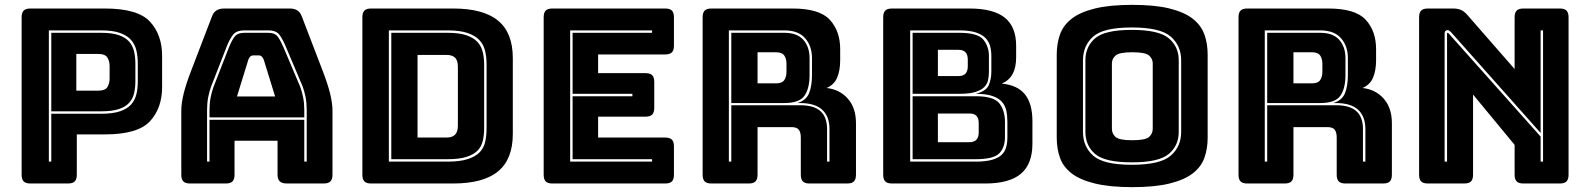

<svg xmlns="http://www.w3.org/2000/svg" viewBox="-20 -755 6543 790"><path d="M260 0H105Q86 0 77.5 -8.5Q69 -17 69 -36V-684Q69 -703 77.5 -711.5Q86 -720 105 -720H411Q547 -720 597 -666Q647 -612 647 -525V-397Q647 -310 597 -256Q547 -202 411 -202H296V-36Q296 -17 287.5 -8.5Q279 0 260 0ZM397 -287Q444 -287 473.5 -297Q503 -307 519 -324.5Q535 -342 541 -366.5Q547 -391 547 -420V-494Q547 -523 541 -548Q535 -573 519 -591Q503 -609 473.5 -619.5Q444 -630 397 -630H181V-90H191V-287ZM191 -297V-620H397Q441 -620 468.5 -610.5Q496 -601 511 -584Q526 -567 531.5 -544Q537 -521 537 -494V-420Q537 -393 531.5 -370.5Q526 -348 511 -331.5Q496 -315 468.5 -306Q441 -297 397 -297ZM294 -533V-382H384Q413 -382 422 -397Q431 -412 431 -431V-484Q431 -503 422 -518Q413 -533 384 -533Z M842 -303Q842 -330 846.5 -353Q851 -376 858 -396L922 -560Q932 -585 944 -602.5Q956 -620 986 -620H1084Q1112 -620 1124 -602.5Q1136 -585 1147 -559L1216 -396Q1223 -376 1227.5 -353Q1232 -330 1232 -303V-272H842ZM1002 -510 955 -358H1112L1065 -510Q1061 -519 1056.5 -523Q1052 -527 1046 -527H1021Q1015 -527 1010.5 -523Q1006 -519 1002 -510ZM1232 -90H1242V-303Q1242 -331 1237.5 -354.5Q1233 -378 1225 -400L1156 -563Q1144 -592 1130.5 -611Q1117 -630 1084 -630H986Q952 -630 938 -611Q924 -592 913 -564L849 -400Q841 -378 836.5 -354.5Q832 -331 832 -303V-90H842V-262H1232ZM945 -36Q945 -17 936.5 -8.5Q928 0 909 0H762Q743 0 734.5 -8.5Q726 -17 726 -36V-300Q726 -330 735.5 -369Q745 -408 765 -460L852 -687Q858 -704 870.5 -712Q883 -720 903 -720H1172Q1191 -720 1203.5 -712Q1216 -704 1222 -687L1309 -460Q1329 -408 1338.5 -369Q1348 -330 1348 -300V-36Q1348 -17 1339.5 -8.5Q1331 0 1312 0H1161Q1141 0 1131.5 -8.5Q1122 -17 1122 -36V-176H945Z M1844 0H1507Q1488 0 1479.5 -8.5Q1471 -17 1471 -36V-684Q1471 -703 1479.5 -711.5Q1488 -720 1507 -720H1844Q1969 -720 2029.5 -670Q2090 -620 2090 -516V-204Q2090 -100 2029.5 -50Q1969 0 1844 0ZM1580 -90H1822Q1873 -90 1905 -100.5Q1937 -111 1954 -129Q1971 -147 1976.5 -172Q1982 -197 1982 -226V-491Q1982 -520 1976 -545.5Q1970 -571 1953 -589.5Q1936 -608 1904.5 -619Q1873 -630 1822 -630H1580ZM1822 -620Q1869 -620 1898.5 -610Q1928 -600 1944 -583Q1960 -566 1966 -542Q1972 -518 1972 -491V-226Q1972 -199 1966.5 -175.5Q1961 -152 1945 -135.5Q1929 -119 1899.5 -109.5Q1870 -100 1822 -100H1590V-620ZM1698 -529V-189H1817Q1841 -189 1852.5 -201Q1864 -213 1864 -238V-481Q1864 -506 1852.5 -517.5Q1841 -529 1817 -529Z M2717 0H2253Q2234 0 2225.5 -8.5Q2217 -17 2217 -36V-684Q2217 -703 2225.5 -711.5Q2234 -720 2253 -720H2717Q2736 -720 2744.5 -711.5Q2753 -703 2753 -684V-567Q2753 -548 2744.5 -539.5Q2736 -531 2717 -531H2441V-454H2636Q2655 -454 2663.5 -445.5Q2672 -437 2672 -418V-311Q2672 -292 2663.5 -283.5Q2655 -275 2636 -275H2441V-189H2717Q2736 -189 2744.5 -180.5Q2753 -172 2753 -153V-36Q2753 -17 2744.5 -8.5Q2736 0 2717 0ZM2663 -100H2336V-359H2582V-369H2336V-620H2663V-630H2326V-90H2663Z M3207 -620Q3260 -620 3285.5 -591Q3311 -562 3311 -516V-446Q3311 -391 3290 -361Q3269 -331 3207 -331H2989V-620ZM3097 -540V-412H3172Q3198 -412 3207 -425.5Q3216 -439 3216 -459V-493Q3216 -513 3207 -526.5Q3198 -540 3172 -540ZM2989 -90V-322H3272Q3329 -322 3356 -297.5Q3383 -273 3383 -224V-90H3393V-224Q3393 -276 3363 -303.5Q3333 -331 3272 -331H3261Q3297 -342 3309 -371.5Q3321 -401 3321 -447V-516Q3321 -565 3293 -597.5Q3265 -630 3207 -630H2979V-90ZM3061 0H2907Q2888 0 2879.5 -8.5Q2871 -17 2871 -36V-684Q2871 -703 2879.5 -711.5Q2888 -720 2907 -720H3240Q3352 -720 3394.5 -673.5Q3437 -627 3437 -553V-507Q3437 -465 3424.5 -435.5Q3412 -406 3381 -393Q3435 -387 3468.5 -349Q3502 -311 3502 -248V-36Q3502 -17 3493.5 -8.5Q3485 0 3466 0H3311Q3292 0 3283.5 -8.5Q3275 -17 3275 -36V-189Q3275 -211 3266.5 -221.5Q3258 -232 3237 -232H3097V-36Q3097 -17 3088.5 -8.5Q3080 0 3061 0Z M4034 0H3650Q3631 0 3622.5 -8.5Q3614 -17 3614 -36V-684Q3614 -703 3622.5 -711.5Q3631 -720 3650 -720H3969Q4067 -720 4114 -682.5Q4161 -645 4161 -567V-519Q4161 -477 4146.5 -450.5Q4132 -424 4102 -411Q4166 -405 4197 -367Q4228 -329 4228 -256V-164Q4228 -80 4180.5 -40Q4133 0 4034 0ZM3725 -90H3994Q4036 -90 4062 -97.5Q4088 -105 4101.5 -118Q4115 -131 4120 -149.5Q4125 -168 4125 -190V-254Q4125 -279 4120.5 -300Q4116 -321 4102 -336.5Q4088 -352 4062 -360.5Q4036 -369 3995 -369Q4038 -380 4048.5 -405Q4059 -430 4059 -460V-524Q4059 -546 4054 -565Q4049 -584 4035 -598.5Q4021 -613 3995 -621.5Q3969 -630 3928 -630H3725ZM3928 -620Q4003 -620 4026 -592Q4049 -564 4049 -524V-460Q4049 -442 4045.5 -425.5Q4042 -409 4029.5 -396.5Q4017 -384 3993 -376.5Q3969 -369 3928 -369H3735V-620ZM3839 -550V-442H3924Q3943 -442 3952.5 -452Q3962 -462 3962 -482V-510Q3962 -530 3952.5 -540Q3943 -550 3924 -550ZM3995 -359Q4070 -359 4092.5 -329Q4115 -299 4115 -254V-190Q4115 -149 4092 -124.5Q4069 -100 3994 -100H3735V-359ZM3839 -288V-170H3969Q3988 -170 3997.5 -180Q4007 -190 4007 -210V-249Q4007 -269 3997.5 -278.5Q3988 -288 3969 -288Z M4949 -189Q4949 -143 4935.5 -105.5Q4922 -68 4887.5 -41.5Q4853 -15 4792.5 0Q4732 15 4639 15Q4546 15 4485 0Q4424 -15 4389.5 -41.5Q4355 -68 4341.5 -105.5Q4328 -143 4328 -189V-530Q4328 -576 4341.5 -613.5Q4355 -651 4389.5 -678Q4424 -705 4485 -720Q4546 -735 4639 -735Q4732 -735 4792.5 -720Q4853 -705 4887.5 -678Q4922 -651 4935.5 -613.5Q4949 -576 4949 -530ZM4840 -212V-507Q4840 -567 4797 -604.5Q4754 -642 4637 -642Q4520 -642 4478 -604.5Q4436 -567 4436 -507V-212Q4436 -152 4478 -114.5Q4520 -77 4637 -77Q4754 -77 4797 -114.5Q4840 -152 4840 -212ZM4446 -212V-507Q4446 -563 4486 -597.5Q4526 -632 4637 -632Q4748 -632 4789 -597.5Q4830 -563 4830 -507V-212Q4830 -156 4789 -121.5Q4748 -87 4637 -87Q4526 -87 4486 -121.5Q4446 -156 4446 -212ZM4555 -225Q4555 -205 4570 -191.5Q4585 -178 4639 -178Q4693 -178 4708 -191.5Q4723 -205 4723 -225V-494Q4723 -513 4708 -526.5Q4693 -540 4639 -540Q4585 -540 4570 -526.5Q4555 -513 4555 -494Z M5412 -620Q5465 -620 5490.5 -591Q5516 -562 5516 -516V-446Q5516 -391 5495 -361Q5474 -331 5412 -331H5194V-620ZM5302 -540V-412H5377Q5403 -412 5412 -425.5Q5421 -439 5421 -459V-493Q5421 -513 5412 -526.5Q5403 -540 5377 -540ZM5194 -90V-322H5477Q5534 -322 5561 -297.5Q5588 -273 5588 -224V-90H5598V-224Q5598 -276 5568 -303.5Q5538 -331 5477 -331H5466Q5502 -342 5514 -371.5Q5526 -401 5526 -447V-516Q5526 -565 5498 -597.5Q5470 -630 5412 -630H5184V-90ZM5266 0H5112Q5093 0 5084.5 -8.5Q5076 -17 5076 -36V-684Q5076 -703 5084.5 -711.5Q5093 -720 5112 -720H5445Q5557 -720 5599.5 -673.5Q5642 -627 5642 -553V-507Q5642 -465 5629.5 -435.5Q5617 -406 5586 -393Q5640 -387 5673.5 -349Q5707 -311 5707 -248V-36Q5707 -17 5698.5 -8.5Q5690 0 5671 0H5516Q5497 0 5488.5 -8.5Q5480 -17 5480 -36V-189Q5480 -211 5471.5 -221.5Q5463 -232 5442 -232H5302V-36Q5302 -17 5293.5 -8.5Q5285 0 5266 0Z M5951 -622Q5946 -627 5943 -629Q5940 -631 5936 -631Q5932 -631 5928 -628Q5924 -625 5924 -619V-90H5934V-617Q5934 -618 5934.5 -619Q5935 -620 5936 -620Q5937 -620 5938.5 -619Q5940 -618 5941 -617L6319 -193V-90H6329V-630H6319V-208ZM6005 0H5855Q5836 0 5827.5 -8.5Q5819 -17 5819 -36V-684Q5819 -703 5827.5 -711.5Q5836 -720 5855 -720H5959Q5978 -720 5991.5 -714Q6005 -708 6018 -693L6212 -471V-684Q6212 -703 6220.5 -711.5Q6229 -720 6248 -720H6398Q6417 -720 6425.5 -711.5Q6434 -703 6434 -684V-36Q6434 -17 6425.5 -8.5Q6417 0 6398 0H6248Q6229 0 6220.5 -8.5Q6212 -17 6212 -36V-159L6041 -366V-36Q6041 -17 6032.5 -8.5Q6024 0 6005 0Z"/></svg>

Font: Bungee Inline
Style: Regular
Weight: 400
Designer: David Jonathan Ross
Foundry: David Jonathan Ross
Version: Version 1.001;PS 1.0;hotconv 1.0.72;makeotf.lib2.5.5900